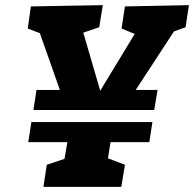

<svg xmlns="http://www.w3.org/2000/svg" viewBox="-20 -727 755 747"><path d="M110 -299 122 -377H213L135 -598L88 -616L100 -702L380 -707L366 -621L304 -600L370 -374L504 -595L453 -616L466 -702L715 -707L702 -621L657 -605L508 -377H593L580 -299ZM149 0 162 -86 231 -109 242 -174H90L102 -252H573L561 -174H410L400 -111L466 -86L452 0Z"/></svg>

Font: Bitter ExtraBold
Style: Italic
Weight: 800
Italic angle: -9°
Designer: Sol Matas, and Bitter project Authors
Foundry: Sol Matas
Version: Version 2.001